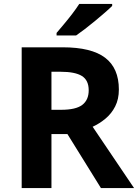

<svg xmlns="http://www.w3.org/2000/svg" viewBox="-20 -954 700 974"><path d="M298 -714Q444 -714 513.5 -661Q583 -608 583 -500Q583 -451 564.5 -414.5Q546 -378 515.5 -352.5Q485 -327 450 -311L660 0H492L322 -274H241V0H90V-714ZM287 -590H241V-397H290Q365 -397 397.5 -422Q430 -447 430 -496Q430 -547 395.5 -568.5Q361 -590 287 -590ZM549 -924Q535 -910 512 -890Q489 -870 462.5 -848Q436 -826 410.5 -806.5Q385 -787 366 -774H267V-787Q283 -806 304.5 -831.5Q326 -857 347 -884.5Q368 -912 382 -934H549Z"/></svg>

Font: Noto Sans Adlam Unjoined
Style: Regular
Weight: 400
Designer: Mark Jamra, Neil Patel
Foundry: JamraPatel LLC
Version: Version 3.001